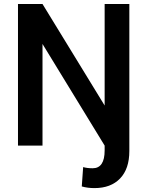

<svg xmlns="http://www.w3.org/2000/svg" viewBox="-20 -731 737 964"><path d="M629.4 -710.9V27.3Q629.4 116.7 583 165Q536.6 213.4 454.1 213.4Q419.9 213.4 390.6 205.1L397.5 107.9Q417 113.8 445.3 113.8Q505.4 113.8 505.4 23.9V0L193.4 -510.3V0H70.3V-710.9H193.4L505.4 -201.2V-710.9Z"/></svg>

Font: Roboto Medium
Style: Regular
Weight: 500
Designer: Google
Version: Version 2.134; 2016; ttfautohint (v1.6)